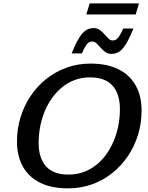

<svg xmlns="http://www.w3.org/2000/svg" viewBox="-20 -1076 853 1108"><path d="M203 -250.5Q203 -164 245.5 -116.2Q288 -68.5 376 -68.5Q421 -68.5 460.5 -82.5Q500 -96.5 533 -122.2Q566 -148 591.8 -183.2Q617.5 -218.5 635.5 -260.8Q653.5 -303 662.8 -350.2Q672 -397.5 672 -447Q672 -534 629.5 -581.8Q587 -629.5 499 -629.5Q454 -629.5 414.5 -615.5Q375 -601.5 342.2 -575.5Q309.5 -549.5 283.5 -514.5Q257.5 -479.5 239.5 -437Q221.5 -394.5 212.2 -347.2Q203 -300 203 -250.5ZM797 -438.5Q797 -366 776.8 -299.2Q756.5 -232.5 718.8 -176.2Q681 -120 628.5 -77.8Q576 -35.5 511.2 -12.2Q446.5 11 372.5 11Q277 11 211.2 -21.8Q145.5 -54.5 111.8 -115.2Q78 -176 78 -259.5Q78 -331.5 98.2 -398.2Q118.5 -465 156.2 -521.5Q194 -578 246.5 -620Q299 -662 363.8 -685.5Q428.5 -709 502.5 -709Q598.5 -709 664 -676Q729.5 -643 763.2 -582.5Q797 -522 797 -438.5ZM750 -911.5Q726 -852 706.2 -820.5Q686.5 -789 666.8 -777Q647 -765 622.5 -765Q602.5 -765 587.8 -776Q573 -787 560.8 -801Q548.5 -815 537.2 -825.8Q526 -836.5 513 -836.5Q502.5 -836.5 493.8 -831.8Q485 -827 475.2 -812.2Q465.5 -797.5 452.5 -768H393.5Q417.5 -827 437.2 -858.5Q457 -890 477 -902Q497 -914 521 -914Q541 -914 555.8 -903.2Q570.5 -892.5 582.8 -878.2Q595 -864 606.2 -853.2Q617.5 -842.5 630.5 -842.5Q641 -842.5 649.8 -847.5Q658.5 -852.5 668.2 -867.2Q678 -882 691 -911.5ZM478 -992.5 497.5 -1056.5H782L763 -992.5Z"/></svg>

Font: Newsreader 9pt Medium
Style: Italic
Weight: 500
Italic angle: -17°
Designer: Hugues Gentile
Foundry: Production Type
Version: Version 1.003